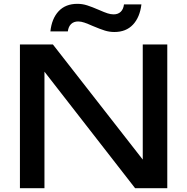

<svg xmlns="http://www.w3.org/2000/svg" viewBox="-20 -982 977 1002"><path d="M725 -74V-750H853V0H685L159 -676L212 -682V0H84V-750H256L779 -80ZM384 -962Q410 -962 435 -954Q460 -946 497 -930Q524 -918 541 -912.5Q558 -907 573 -907Q596 -907 610 -920.5Q624 -934 627 -959H718Q710 -892 674 -853.5Q638 -815 577 -815Q551 -815 527 -822.5Q503 -830 465 -846Q438 -858 420.5 -864Q403 -870 388 -870Q365 -870 351 -856.5Q337 -843 334 -818H243Q250 -885 286 -923.5Q322 -962 384 -962Z"/></svg>

Font: Unbounded Variable
Style: Regular
Weight: 400
Designer: Luke Prowse, Jean-Baptiste Morizot, Fátima Lázaro, Florian Runge
Foundry: NaN
Version: Version 1.600;FEAKit 1.0